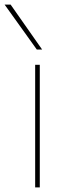

<svg xmlns="http://www.w3.org/2000/svg" viewBox="-76 -810 268 830"><path d="M76 0V-530H96V0ZM83 -596 -56 -790H-30L106 -596Z"/></svg>

Font: Georama Thin
Style: Regular
Weight: 100
Designer: Jean-Baptiste Levee
Foundry: Production Type
Version: Version 1.000